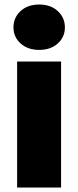

<svg xmlns="http://www.w3.org/2000/svg" viewBox="-20 -835 348 855"><path d="M56.2 0V-561H252V0ZM154.8 -612.8Q103.5 -612.8 71.8 -641.4Q40 -669.9 40 -712.9Q40 -756.8 71.8 -785.9Q103.5 -814.9 154.8 -814.9Q205.6 -814.9 237.3 -785.6Q269 -756.3 269 -712.9Q269 -669.9 237.3 -641.4Q205.6 -612.8 154.8 -612.8Z"/></svg>

Font: Poppins ExtraBold
Style: Regular
Weight: 800
Designer: Ninad Kale (Devanagari), Jonny Pinhorn (Latin)
Foundry: Indian Type Foundry
Version: Version 3.200;PS 1.000;hotconv 16.6.54;makeotf.lib2.5.65590